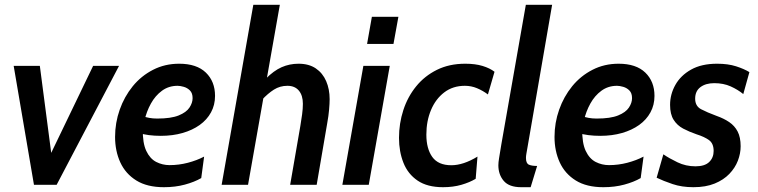

<svg xmlns="http://www.w3.org/2000/svg" viewBox="-20 -770 3158 800"><path d="M121.5 0 37 -495.5H146L200.5 -78.5L169.5 -83.5L368 -495.5H476L216 0Z M569.5 -287.5Q587 -281.5 601.8 -278.8Q616.5 -276 635 -276Q692.5 -276 724.5 -289Q756.5 -302 769.5 -321.8Q782.5 -341.5 782.5 -361Q782.5 -382 771.5 -393Q760.5 -404 745.8 -408.2Q731 -412.5 720 -412.5Q683 -412.5 655 -392Q627 -371.5 608.8 -338.5Q590.5 -305.5 582 -267.5L575 -231.5Q574 -174 589.5 -141.2Q605 -108.5 631 -95.2Q657 -82 686.5 -82Q725.5 -82 762.8 -91.8Q800 -101.5 830.5 -117.5L818.5 -28Q790 -11.5 750.2 -0.8Q710.5 10 663 10Q593 10 548 -18Q503 -46 481.2 -93.5Q459.5 -141 459.5 -199.5Q459.5 -258.5 478.8 -313Q498 -367.5 533.2 -410.8Q568.5 -454 617.8 -479.2Q667 -504.5 726.5 -504.5Q799.5 -504.5 837.8 -467.5Q876 -430.5 876 -370.5Q876 -332.5 859.2 -301.8Q842.5 -271 812 -249.2Q781.5 -227.5 740.5 -215.8Q699.5 -204 650 -204Q624 -204 600.5 -207Q577 -210 562 -215.5Z M903.5 0 1035.5 -750H1146L1013.5 0ZM1189 0 1231.5 -245.5Q1235.5 -270 1238.8 -293.5Q1242 -317 1242 -337.5Q1242 -372.5 1225.2 -392.5Q1208.5 -412.5 1177.5 -412.5Q1146.5 -412.5 1121.2 -396.5Q1096 -380.5 1071 -353.5L1086.5 -441Q1120.5 -475.5 1153.5 -490Q1186.5 -504.5 1224 -504.5Q1267 -504.5 1295.8 -485Q1324.5 -465.5 1339 -432Q1353.5 -398.5 1353.5 -357Q1353.5 -339 1351.2 -313Q1349 -287 1343.5 -257L1299.5 0Z M1406.5 0 1494 -495.5H1604L1516.5 0ZM1509.5 -587 1529.5 -700H1640L1619.5 -587Z M1826 10Q1760.5 10 1720 -17.5Q1679.5 -45 1661 -91.8Q1642.5 -138.5 1642.5 -195.5Q1642.5 -255.5 1660.5 -311Q1678.5 -366.5 1713.8 -410Q1749 -453.5 1800.5 -479Q1852 -504.5 1918.5 -504.5Q1960.5 -504.5 1990.8 -495.2Q2021 -486 2040.5 -471L2013 -376.5Q1991.5 -392.5 1967.5 -402.5Q1943.5 -412.5 1917 -412.5Q1867 -412.5 1831 -385Q1795 -357.5 1775.8 -311.5Q1756.5 -265.5 1756.5 -209Q1756.5 -150.5 1781.2 -116Q1806 -81.5 1860.5 -81.5Q1910.5 -81.5 1969.5 -117.5L1962 -25Q1937 -10 1902.5 0Q1868 10 1826 10Z M2151.5 10Q2101.5 10 2079 -16.2Q2056.5 -42.5 2056.5 -81.5Q2056.5 -93 2059.5 -111.2Q2062.5 -129.5 2069 -169L2171 -750H2280.5L2178.5 -159.5Q2175 -139 2173.2 -129.2Q2171.5 -119.5 2171.5 -112Q2171.5 -89.5 2183.5 -84Q2195.5 -78.5 2218 -78.5L2191 10Z M2400.5 -287.5Q2418 -281.5 2432.8 -278.8Q2447.5 -276 2466 -276Q2523.5 -276 2555.5 -289Q2587.5 -302 2600.5 -321.8Q2613.5 -341.5 2613.5 -361Q2613.5 -382 2602.5 -393Q2591.5 -404 2576.8 -408.2Q2562 -412.5 2551 -412.5Q2514 -412.5 2486 -392Q2458 -371.5 2439.8 -338.5Q2421.5 -305.5 2413 -267.5L2406 -231.5Q2405 -174 2420.5 -141.2Q2436 -108.5 2462 -95.2Q2488 -82 2517.5 -82Q2556.5 -82 2593.8 -91.8Q2631 -101.5 2661.5 -117.5L2649.5 -28Q2621 -11.5 2581.2 -0.8Q2541.5 10 2494 10Q2424 10 2379 -18Q2334 -46 2312.2 -93.5Q2290.5 -141 2290.5 -199.5Q2290.5 -258.5 2309.8 -313Q2329 -367.5 2364.2 -410.8Q2399.5 -454 2448.8 -479.2Q2498 -504.5 2557.5 -504.5Q2630.5 -504.5 2668.8 -467.5Q2707 -430.5 2707 -370.5Q2707 -332.5 2690.2 -301.8Q2673.5 -271 2643 -249.2Q2612.5 -227.5 2571.5 -215.8Q2530.5 -204 2481 -204Q2455 -204 2431.5 -207Q2408 -210 2393 -215.5Z M2869 10Q2821 10 2782.5 -3Q2744 -16 2716 -29.5L2744 -127Q2768 -110.5 2802.8 -93.8Q2837.5 -77 2878 -77Q2916.5 -77 2935 -95Q2953.5 -113 2953.5 -141Q2953.5 -172 2934.5 -186Q2915.5 -200 2882 -210.5Q2851.5 -221 2826.5 -234.2Q2801.5 -247.5 2786.8 -270.8Q2772 -294 2772 -333Q2772 -377 2794 -416.2Q2816 -455.5 2859.5 -480Q2903 -504.5 2968 -504.5Q3013 -504.5 3046.8 -493.8Q3080.5 -483 3102.5 -469.5L3077 -378Q3054.5 -396.5 3024.5 -410Q2994.5 -423.5 2956 -423.5Q2920.5 -423.5 2898.5 -407Q2876.5 -390.5 2876.5 -359Q2876.5 -328 2901 -315Q2925.5 -302 2966 -287Q2996 -276.5 3018.5 -261.2Q3041 -246 3053.5 -222Q3066 -198 3066 -160.5Q3066 -130.5 3054.5 -100.5Q3043 -70.5 3019 -45.5Q2995 -20.5 2957.8 -5.2Q2920.5 10 2869 10Z"/></svg>

Font: Cabin SemiCondensedSemiBold
Style: Italic
Weight: 600
Width: 4
Italic angle: -10°
Designer: Pablo Impallari
Foundry: Pablo Impallari. http://www.impallari.com Igino Marini. http://www.ikern.com
Version: Version 3.001